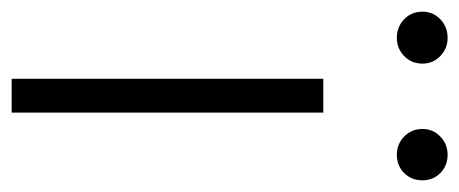

<svg xmlns="http://www.w3.org/2000/svg" viewBox="-264 -538 787 329"><g transform="rotate(90 129.5 -373.5)"><path d="M100 -534H158V0H100ZM-15 -704Q-15 -722 -2 -734.5Q11 -747 30 -747Q48 -747 61 -734.5Q74 -722 74 -704Q74 -685 61 -672.5Q48 -660 30 -660Q11 -660 -2 -672.5Q-15 -685 -15 -704ZM186 -704Q186 -722 199 -734.5Q212 -747 230 -747Q249 -747 261.5 -734.5Q274 -722 274 -704Q274 -685 261.5 -672.5Q249 -660 230 -660Q212 -660 199 -672.5Q186 -685 186 -704Z"/></g></svg>

Font: Merged Yaku Han JP Light
Style: Regular
Weight: 300
Designer: Ryoko NISHIZUKA 西塚涼子 (kana, bopomofo & ideographs); Paul D. Hunt (Latin, Greek & Cyrillic); Sandoll Communications 산돌커뮤니
Foundry: Adobe
Version: Version 2.004